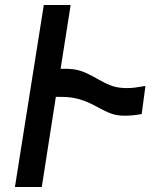

<svg xmlns="http://www.w3.org/2000/svg" viewBox="-20 -745 640 765"><path d="M154.5 -725H261.5L221.5 -471H240Q277.5 -471 304 -461.8Q330.5 -452.5 375 -427Q408.5 -408 431.8 -401Q455 -394 486 -394Q501.5 -394 517.5 -396Q533.5 -398 559.5 -402.5L544.5 -290.5Q508 -284 476.5 -284Q445.5 -284 422 -292.8Q398.5 -301.5 361.5 -322Q326 -341.5 294.2 -350.2Q262.5 -359 225.5 -359H202.5L146.5 0H39.5Z"/></svg>

Font: JuliaMono Medium
Style: Italic
Weight: 500
Italic angle: -9°
Monospace: yes
Designer: cormullion
Foundry: corm
Version: Version 0.054; ttfautohint (v1.8.4)